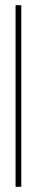

<svg xmlns="http://www.w3.org/2000/svg" viewBox="-20 -720 142 740"><path d="M40 -700H62V0H40Z"/></svg>

Font: TypoPRO Bebas Neue
Style: Regular
Weight: 300
Designer: Ryoichi Tsunekawa
Foundry: Ryoichi Tsunekawa
Version: Version 001.003